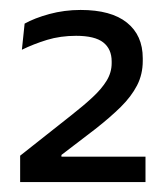

<svg xmlns="http://www.w3.org/2000/svg" viewBox="-20 -729 336 386"><path d="M20.5 -363V-416L123 -497Q148.5 -517 166.5 -533.8Q184.5 -550.5 194.5 -567Q204.5 -583.5 204.5 -602V-605.5Q204.5 -630.5 187.5 -643.8Q170.5 -657 133 -657Q101.5 -657 74.5 -648.8Q47.5 -640.5 24 -629L29.5 -681.5Q49 -692.5 79.2 -700.8Q109.5 -709 142 -709Q203.5 -709 235.2 -683.5Q267 -658 267 -612V-606.5Q267 -579.5 255.5 -557.2Q244 -535 222.8 -514Q201.5 -493 171.5 -469.5L103.5 -417.5V-404L76.5 -414H272.5V-363Z"/></svg>

Font: Anek Latin Medium
Style: Regular
Weight: 400
Version: Version 1.003